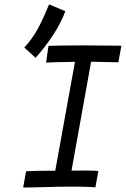

<svg xmlns="http://www.w3.org/2000/svg" viewBox="-20 -832 564 861"><path d="M89.1 -618.7Q124.8 -657.7 149.2 -702.4Q173.6 -747.1 200 -812.5L273 -781.7Q253.6 -729 217.5 -674.1Q181.5 -619.1 139.3 -572.8ZM197.5 -626.5Q268.6 -628.4 357.8 -628.4Q413.4 -628.4 524.3 -627L510.8 -552.7Q481.3 -552.7 445.1 -554Q408.9 -555.2 388.5 -555.2L300.7 -66.9Q310.7 -66.9 327.7 -67.1Q344.6 -67.4 356.4 -67.4Q390.3 -67.4 421.1 -65.4L408 7.8Q362.3 4.9 313.4 4.9Q303.4 4.9 280.3 5.1Q257.3 5.4 243.2 5.4Q231 5.4 177.4 7.1Q123.7 8.8 83.9 8.8L97 -64Q145.4 -66.4 193.9 -66.4H227.8L316.1 -554.7Q216.1 -553.2 186.6 -551.3Z"/></svg>

Font: Fantasque Sans Mono
Style: Italic
Weight: 400
Italic angle: -11°
Monospace: yes
Designer: Jany Belluz
Version: Version 1.8.0 ; ttfautohint (v1.8.2)